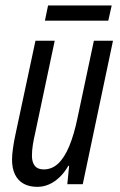

<svg xmlns="http://www.w3.org/2000/svg" viewBox="-20 -687 447 716"><path d="M119.6 9.8Q88.9 9.8 67.9 -2Q46.9 -13.7 35.9 -36.4Q24.9 -59.1 24.9 -91.8Q24.9 -110.4 28.6 -135.5Q32.2 -160.6 37.1 -183.1L112.3 -535.2H184.1L111.3 -191.4Q106 -168.9 102.5 -147.2Q99.1 -125.5 99.1 -106Q99.1 -82 109.9 -68.6Q120.6 -55.2 143.1 -55.2Q173.8 -55.2 197.3 -77.4Q220.7 -99.6 238.5 -142.6Q256.3 -185.5 269 -247.1L330.1 -535.2H401.4L288.6 0H231L237.8 -68.8H234.9Q220.7 -43.9 202.4 -26.4Q184.1 -8.8 163.1 0.5Q142.1 9.8 119.6 9.8ZM147.5 -609.9 159.2 -666.5H396.5L383.8 -609.9Z"/></svg>

Font: Open Sans Condensed
Style: Italic
Weight: 400
Width: 3
Italic angle: -12°
Designer: Monotype Design Team
Foundry: Monotype Imaging Inc.
Version: Version 3.000